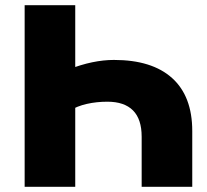

<svg xmlns="http://www.w3.org/2000/svg" viewBox="-20 -720 797 740"><path d="M526 0V-193Q526 -261 492.5 -294.5Q459 -328 394 -328Q352 -328 314.5 -319.5Q277 -311 248 -293L243 -452Q292 -471 335.5 -480Q379 -489 419 -489Q566 -489 643.5 -419Q721 -349 721 -215V0ZM75 0V-700H270V0Z"/></svg>

Font: MOST Montserrat ExtraBold
Style: Regular
Weight: 800
Designer: Julieta Ulanovsky
Foundry: Julieta Ulanovsky
Version: Version 8.000;March 11, 2024;FontCreator 15.0.0.2926 64-bit